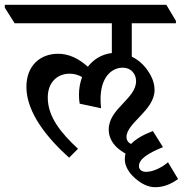

<svg xmlns="http://www.w3.org/2000/svg" viewBox="-64 -644 762 800"><path d="M224 13 261 -24C188 -92 135 -158 135 -238C135 -300 174 -337 226 -337C245 -337 262 -332 278 -323C270 -301 265 -276 265 -249C265 -237 266 -222 268 -212L357 -193C356 -205 355 -218 355 -232C355 -317 397 -362 448 -362C482 -362 503 -336 503 -306C503 -232 389 -192 389 -104C389 -70 407 -40 436 -19C444 -13 452 -8 459 -4C457 4 456 11 456 20C456 47 472 75 498 98C524 121 552 136 583 136C617 136 647 124 678 102L636 32C612 53 575 72 545 72C528 72 515 64 515 48C515 18 554 -6 615 -31L573 -98C534 -83 503 -66 482 -44C470 -50 463 -60 463 -73C463 -132 580 -184 580 -269C580 -302 566 -333 541 -364C527 -381 508 -397 485 -408V-547H669V-557L629 -624H-44V-612L-3 -547H402V-423C360 -418 326 -397 302 -366C263 -401 222 -420 178 -420C104 -420 46 -371 46 -282C46 -172 138 -64 224 13Z"/></svg>

Font: Noto Serif Devanagari SemiCondensed Medium
Style: Regular
Weight: 500
Width: 4
Designer: Universal Thirst, Indian Type Foundry and the Monotype Design Team
Foundry: Monotype Imaging Inc.
Version: Version 2.004